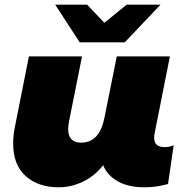

<svg xmlns="http://www.w3.org/2000/svg" viewBox="-20 -787 799 817"><path d="M719 -169 695 -4Q645 10 595 10Q526 10 481 -15.5Q436 -41 419 -84Q382 -37 332 -13.5Q282 10 230 10Q142 10 89 -38Q36 -86 36 -176Q36 -210 43 -245L103 -547H329L274 -272Q270 -248 270 -238Q270 -180 325 -180Q403 -180 424 -284L477 -547H703L637 -215Q636 -210 636 -201Q636 -161 680 -161Q703 -161 719 -169ZM663 -767 511 -607H319L215 -767H351L424 -690L519 -767Z"/></svg>

Font: Montserrat Alternates Black
Style: Italic
Weight: 900
Italic angle: -11.3°
Designer: Julieta Ulanovsky
Foundry: Julieta Ulanovsky
Version: Version 7.200